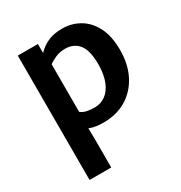

<svg xmlns="http://www.w3.org/2000/svg" viewBox="-187 -696 1011 1075"><g transform="rotate(-30 318.0 -158.5)"><path d="M80 247V-557H210V-489L220 -477V-56L218.5 -22L220 68V247ZM310 8Q259.5 8 226.2 -4.2Q193 -16.5 183.5 -23.5L220 -113Q234 -100.5 256.8 -95.2Q279.5 -90 310 -90Q348.5 -90 379.2 -112.5Q410 -135 427.8 -178.8Q445.5 -222.5 446.5 -286Q447 -378.5 415.5 -418.2Q384 -458 327.5 -458Q293.5 -458 265 -445.5Q236.5 -433 220 -420L201.5 -490.5Q213 -503 233.5 -520.2Q254 -537.5 287.5 -550.8Q321 -564 370.5 -564Q430 -564 480.2 -535.2Q530.5 -506.5 561.2 -447.8Q592 -389 592 -299Q592 -207 556.8 -138Q521.5 -69 458.2 -30.5Q395 8 310 8Z"/></g></svg>

Font: Merriweather Sans SemiBold
Style: Regular
Weight: 600
Designer: Eben Sorkin
Foundry: Eben Sorkin
Version: Version 2.001